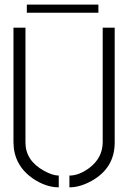

<svg xmlns="http://www.w3.org/2000/svg" viewBox="-20 -803 553 828"><path d="M95.7 -748V-783.2H404.3V-748ZM38.1 -188.5V-683.6H89.8V-188.5Q89.8 -110.4 169.9 -66.4Q207 -45.9 233.4 -45.9V4.9Q177.7 4.9 120.1 -34.2Q39.1 -91.8 38.1 -188.5ZM279.3 4.9V-45.9Q320.3 -45.9 364.3 -78.1Q421.9 -121.1 422.9 -188.5V-683.6H474.6V-188.5Q474.6 -79.1 376 -23.4Q325.2 4.9 279.3 4.9Z"/></svg>

Font: Post No Bills Colombo
Style: Regular
Weight: 500
Designer: Kosala Senevirathne, Siva Puranthara, Lasantha Premarathna, Tharique Azeez
Foundry: Mooniak
Version: Version 1.220 ; ttfautohint (v1.5)